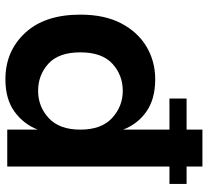

<svg xmlns="http://www.w3.org/2000/svg" viewBox="-50 -730 787 728"><g transform="rotate(90 344.0 -366.5)"><path d="M281 7Q175 7 105.5 -67.5Q36 -142 36 -277Q36 -369 69 -432Q102 -495 157.5 -528Q213 -561 281 -561Q357 -561 404.5 -527Q452 -493 472 -439V-615H354V-680H472V-740H612V-680H678V-615H612V0H472V-116Q452 -63 404.5 -28Q357 7 281 7ZM325 -117Q385 -117 428.5 -157.5Q472 -198 472 -277Q472 -357 428 -397.5Q384 -438 325 -438Q265 -438 222 -398.5Q179 -359 179 -277Q179 -195 222 -156Q265 -117 325 -117Z"/></g></svg>

Font: Ulagadi Sans SemiBold
Style: Regular
Weight: 600
Designer: Ninad Kale (Devanagari), Jonny Pinhorn (Latin)
Foundry: Indian Type Foundry
Version: Version 3.01;March 29, 2020;FontCreator 12.0.0.2522 64-bit; 